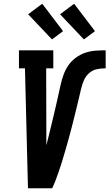

<svg xmlns="http://www.w3.org/2000/svg" viewBox="-20 -1003 583 1023"><path d="M129 0 113 -639H81V-735H264V-639H226L227 -245Q227 -241 227 -237Q227 -233 227 -229Q234 -256 240.5 -282.5Q247 -309 253.5 -336Q260 -363 266.5 -390Q273 -417 279 -443.5Q285 -470 291 -497Q297 -524 303 -551Q309 -578 318.5 -604.5Q328 -631 344 -654.5Q360 -678 384 -695.5Q408 -713 434.5 -722Q461 -731 488.5 -733Q516 -735 543 -735V-639Q520 -639 497 -634.5Q474 -630 455.5 -614Q437 -598 427.5 -576Q418 -554 412.5 -531.5Q407 -509 402 -487Q397 -465 391.5 -442.5Q386 -420 380.5 -398Q375 -376 369.5 -353.5Q364 -331 358 -309Q352 -287 346 -264.5Q340 -242 333.5 -220Q327 -198 320.5 -175.5Q314 -153 307 -131Q300 -109 292.5 -87Q285 -65 276.5 -43Q268 -21 258 0ZM427 -793 300 -927 375 -983 486 -837ZM257 -793 130 -927 205 -983 316 -837Z"/></svg>

Font: Iosevka Gothic
Style: Bold Italic
Weight: 700
Italic angle: -9°
Monospace: yes
Designer: Belleve Invis
Foundry: Belleve Invis
Version: Version 15.5.1; ttfautohint (v1.8.4)